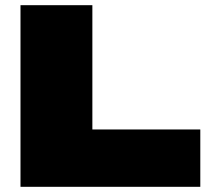

<svg xmlns="http://www.w3.org/2000/svg" viewBox="-20 -720 820 740"><path d="M59 0V-700H336V-221H752V0Z"/></svg>

Font: Georama Expanded Black
Style: Regular
Weight: 900
Width: 7
Designer: Jean-Baptiste Levee
Foundry: Production Type
Version: Version 1.000